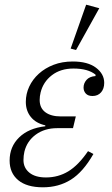

<svg xmlns="http://www.w3.org/2000/svg" viewBox="-20 -786 478 818"><path d="M224 -240Q170 -240 132.5 -212.5Q95 -185 84 -140Q80 -123 80 -104Q80 -71 105 -50.5Q130 -30 176 -30Q228 -30 271 -56Q314 -82 355 -142L378 -130Q334 -53 282 -20.5Q230 12 163 12Q94 12 57.5 -18.5Q21 -49 21 -102Q21 -161 61.5 -200.5Q102 -240 173 -248V-252Q133 -261 111.5 -287.5Q90 -314 90 -352Q90 -386 104.5 -417Q119 -448 145.5 -472Q172 -496 208.5 -510Q245 -524 290 -524Q354 -524 389 -497.5Q424 -471 424 -433Q424 -408 410.5 -392.5Q397 -377 374 -377Q355 -377 345.5 -387.5Q336 -398 336 -413Q336 -431 348.5 -445.5Q361 -460 387 -462V-468Q355 -494 293 -494Q238 -494 201 -465.5Q164 -437 153 -392Q149 -376 149 -360Q149 -326 173 -308Q197 -290 239 -290H303L291 -240ZM347 -766 403 -751 304 -573 281 -579Z"/></svg>

Font: IBM Plex Serif Light
Style: Italic
Weight: 300
Italic angle: -14°
Designer: Mike Abbink, Paul van der Laan, Pieter van Rosmalen
Foundry: Bold Monday
Version: Version 3.001